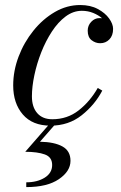

<svg xmlns="http://www.w3.org/2000/svg" viewBox="-20 -490 482 764"><path d="M187.5 166.5Q187.5 135 158.2 124.5Q129 114 80.5 114L185 -6H209L139 74Q196.5 75 228.5 92.8Q260.5 110.5 260.5 150Q260.5 191.5 214.2 223Q168 254.5 84.5 254.5V235.5Q128 235.5 157.8 217Q187.5 198.5 187.5 166.5ZM387 -129.5Q357.5 -73 305.2 -31.5Q253 10 181 10Q109 10 70.8 -34.5Q32.5 -79 32.5 -150Q32.5 -208 54 -264.8Q75.5 -321.5 113 -368Q150.5 -414.5 198.2 -442.2Q246 -470 299 -470Q340 -470 369.2 -454.2Q398.5 -438.5 414.2 -416.5Q430 -394.5 430 -375Q430 -348.5 415.2 -333.2Q400.5 -318 378.5 -318Q360 -318 344.5 -330Q329 -342 329 -368Q329 -388.5 343 -403.2Q357 -418 376 -418Q381.5 -418 386 -417.5Q371.5 -430 350.8 -438.5Q330 -447 305.5 -447Q271.5 -447 241.2 -424.5Q211 -402 186.5 -364.5Q162 -327 144.2 -282Q126.5 -237 116.8 -191Q107 -145 107 -106.5Q107 -64 128.2 -39.8Q149.5 -15.5 188 -15.5Q248 -15.5 293 -50.8Q338 -86 369 -140Z"/></svg>

Font: Bodoni* 11pt
Style: Italic
Weight: 400
Italic angle: -13°
Version: Version 2.3